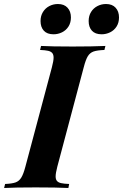

<svg xmlns="http://www.w3.org/2000/svg" viewBox="-62 -937 613 957"><path d="M0 0ZM226.6 -917Q257.8 -917 274.7 -898.4Q291.5 -879.9 291.5 -850.1Q291.5 -823.7 279.3 -804.7Q267.1 -785.6 247.1 -775.9Q227.1 -766.1 204.6 -766.1Q172.9 -766.1 156.5 -783.9Q140.1 -801.8 140.1 -832Q140.1 -857.9 152.1 -877.2Q164.1 -896.5 183.8 -906.7Q203.6 -917 226.6 -917ZM466.3 -917Q497.6 -917 514.4 -898.4Q531.2 -879.9 531.2 -850.1Q531.2 -823.7 519 -804.7Q506.8 -785.6 486.8 -775.9Q466.8 -766.1 444.3 -766.1Q412.6 -766.1 396.2 -783.9Q379.9 -801.8 379.9 -832Q379.9 -857.9 391.8 -877.2Q403.8 -896.5 423.6 -906.7Q443.4 -917 466.3 -917ZM215.3 -57.6Q215.3 -43 221.9 -35.2Q228.5 -27.3 242.7 -24.2Q256.8 -21 282.7 -20L278.8 0Q221.2 -2.9 115.7 -2.9Q11.2 -2.9 -41.5 0L-36.6 -20Q-2 -21.5 15.6 -27.8Q33.2 -34.2 43.9 -51.5Q54.7 -68.8 64.5 -106L196.8 -602.1Q205.1 -633.8 205.1 -649.9Q205.1 -665 198.2 -672.9Q191.4 -680.7 177.5 -683.8Q163.6 -687 137.7 -688L142.6 -708Q192.4 -705.1 299.8 -705.1Q399.9 -705.1 463.4 -708L458.5 -688Q421.9 -686.5 404.1 -680.2Q386.2 -673.8 375.7 -656.7Q365.2 -639.6 355.5 -602.1L223.6 -106Q215.3 -73.7 215.3 -57.6Z"/></svg>

Font: TypoPRO Playfair Display SC
Style: Bold Italic
Weight: 700
Italic angle: -14.9847°
Designer: Claus Eggers Sørensen
Foundry: Claus Eggers Sørensen
Version: Version 1.004;PS 001.004;hotconv 1.0.70;makeotf.lib2.5.58329